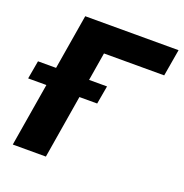

<svg xmlns="http://www.w3.org/2000/svg" viewBox="-176 -844 920 961"><g transform="rotate(20 283.5 -364.0)"><path d="M613.3 -727.5 588.9 -584.5H268.1L171.4 0H-4.9L116.2 -727.5ZM-45.9 -337.4 -28.8 -434.6H338.9L321.8 -337.4Z"/></g></svg>

Font: Inter Tight ExtraBold
Style: Italic
Weight: 800
Italic angle: -9.39999°
Designer: Rasmus Andersson
Foundry: rsms
Version: Version 3.004